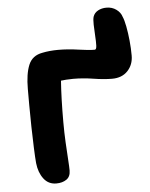

<svg xmlns="http://www.w3.org/2000/svg" viewBox="-50 -700 586 751"><g transform="rotate(-5 243.0 -324.0)"><path d="M141 10Q110 10 91.5 -14.5Q73 -39 69 -76Q67 -98 65.5 -136.5Q64 -175 63 -220Q62 -265 62 -305Q62 -345 62 -368Q62 -427 76.5 -462Q91 -497 131 -504Q145 -507 161 -508.5Q177 -510 193 -510Q232 -510 272.5 -504Q313 -498 336 -498Q343 -498 343.5 -514Q344 -530 342.5 -552.5Q341 -575 340.5 -596Q340 -617 343 -627Q348 -642 362.5 -650Q377 -658 396 -658Q418 -658 434.5 -646Q451 -634 456 -617Q462 -604 467 -578Q472 -552 475 -521.5Q478 -491 478 -463Q478 -427 455.5 -403Q433 -379 394 -379Q362 -379 321.5 -385.5Q281 -392 242 -392Q226 -392 214.5 -391Q203 -390 194 -389Q189 -321 189 -226Q189 -186 191 -147.5Q193 -109 195 -79.5Q197 -50 197 -36Q197 -12 181 -1Q165 10 141 10Z"/></g></svg>

Font: Shantell Sans Normal
Style: Regular
Weight: 600
Designer: Stephen Nixon, Anya Danilova, Shantell Martin
Foundry: Arrow Type
Version: Version 1.009;[a7da0bfa3]